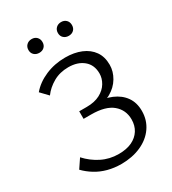

<svg xmlns="http://www.w3.org/2000/svg" viewBox="-205 -960 967 1078"><g transform="rotate(-30 278.5 -421.0)"><path d="M260 9Q214 9 173 -2Q132 -13 98 -34Q64 -55 38 -82L77 -140Q115 -98 165.5 -72.5Q216 -47 275 -47Q326 -47 361 -63.5Q396 -80 415 -110Q434 -140 434 -180Q434 -241 389 -279Q344 -317 251 -317H202V-366H251Q302 -366 337 -384.5Q372 -403 389.5 -432.5Q407 -462 407 -493Q407 -549 369.5 -580Q332 -611 272 -611Q217 -611 174 -586.5Q131 -562 104 -525L59 -572Q96 -616 155.5 -641.5Q215 -667 284 -667Q342 -667 386.5 -648.5Q431 -630 456 -594.5Q481 -559 481 -507Q481 -464 457.5 -424.5Q434 -385 392 -361Q350 -337 293 -337V-362Q359 -362 407 -341.5Q455 -321 481.5 -283.5Q508 -246 508 -192Q508 -133 476 -87Q444 -41 387.5 -16Q331 9 260 9ZM173 -762Q153 -762 140 -774Q127 -786 127 -806Q127 -826 140 -838.5Q153 -851 173 -851Q193 -851 205.5 -838.5Q218 -826 218 -806Q218 -786 205.5 -774Q193 -762 173 -762ZM364 -762Q344 -762 331 -774Q318 -786 318 -806Q318 -826 331 -838.5Q344 -851 364 -851Q384 -851 396.5 -838.5Q409 -826 409 -806Q409 -786 396.5 -774Q384 -762 364 -762Z"/></g></svg>

Font: Ysabeau Office
Style: Regular
Weight: 400
Designer: Christian Thalmann (Catharsis Fonts)
Version: Version 2.001;gftools[0.9.30]; featfreeze: tnum,lnum,ss02